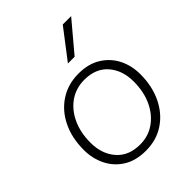

<svg xmlns="http://www.w3.org/2000/svg" viewBox="-214 -852 972 972"><g transform="rotate(-45 272.0 -366.0)"><path d="M255 9Q184 9 135 -21.5Q86 -52 60.5 -103.5Q35 -155 35 -216Q35 -302 67 -368Q99 -434 156.5 -471.5Q214 -509 289 -509Q360 -509 409 -478.5Q458 -448 483.5 -397.5Q509 -347 509 -285Q509 -200 477 -133.5Q445 -67 388 -29Q331 9 255 9ZM257 -34Q315 -34 360.5 -65.5Q406 -97 432.5 -153Q459 -209 459 -283Q459 -363 414.5 -414.5Q370 -466 288 -466Q229 -466 183.5 -435Q138 -404 111.5 -348Q85 -292 85 -218Q85 -138 130 -86Q175 -34 257 -34ZM409 -741H469L336 -583H288Z"/></g></svg>

Font: Prodigy Sans Light
Style: Italic
Weight: 300
Italic angle: -13°
Designer: Wei Huang
Foundry: Wei Huang
Version: Version 1.003; ttfautohint (v1.8.3)